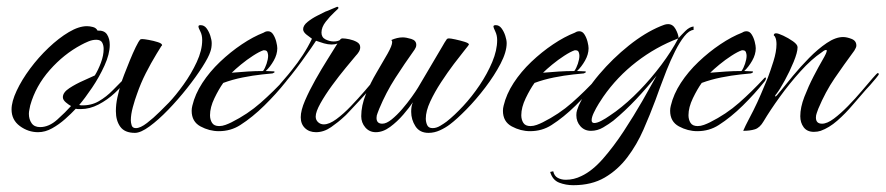

<svg xmlns="http://www.w3.org/2000/svg" viewBox="-20 -385 2606 565"><path d="M92 4Q63 4 38.5 -14Q14 -32 14 -63Q14 -86 29 -118Q44 -150 68.5 -183Q93 -216 123 -244.5Q153 -273 182.5 -290.5Q212 -308 236 -308Q244 -308 253.5 -305.5Q263 -303 267 -295Q287 -296 295 -283.5Q303 -271 303 -253Q303 -226 287.5 -192Q272 -158 251 -127Q230 -96 213 -76L219 -75Q248 -74 270.5 -87Q293 -100 312.5 -120Q332 -140 350 -158L352 -160Q355 -160 355 -155Q355 -153 354 -152Q340 -132 318 -111.5Q296 -91 270 -77.5Q244 -64 218 -64Q214 -64 210.5 -64Q207 -64 203 -65Q190 -51 172 -35Q154 -19 133.5 -7.5Q113 4 92 4ZM98 -11Q124 -11 148.5 -33Q173 -55 189 -73Q183 -76 174 -83.5Q165 -91 165 -99Q165 -113 184 -125.5Q203 -138 226 -148Q249 -158 259 -163Q269 -179 277 -200.5Q285 -222 285 -241Q285 -252 280.5 -260Q276 -268 263 -268Q252 -268 240 -263Q228 -258 219 -253Q168 -226 126.5 -179Q85 -132 69 -75Q68 -69 66.5 -62.5Q65 -56 65 -50Q65 -34 73 -22.5Q81 -11 98 -11Z M377 6Q347 6 334 -12Q321 -30 321 -58Q321 -78 325.5 -98.5Q330 -119 336 -138Q338 -146 345.5 -165.5Q353 -185 362 -207Q371 -229 379.5 -246.5Q388 -264 393 -269Q395 -270 399 -270Q404 -270 418 -267.5Q432 -265 444.5 -261Q457 -257 457 -252Q457 -251 456 -250.5Q455 -250 454 -248L441 -227Q424 -199 409 -169.5Q394 -140 383 -108Q377 -92 371 -70Q365 -48 365 -31Q365 -24 367.5 -16Q370 -8 380 -8Q393 -8 412.5 -23Q432 -38 450.5 -56.5Q469 -75 477 -83Q497 -104 520 -136Q543 -168 559 -202.5Q575 -237 575 -267Q575 -282 569.5 -292.5Q564 -303 564 -307Q564 -311 570 -311Q581 -311 588 -301.5Q595 -292 599 -279.5Q603 -267 603 -258Q603 -244 599 -233Q594 -217 575.5 -188Q557 -159 530.5 -125.5Q504 -92 475 -62Q446 -32 420 -13Q394 6 377 6Z M624 1Q596 1 570 -13Q544 -27 544 -59Q544 -63 544.5 -66.5Q545 -70 546 -74Q554 -108 575.5 -141Q597 -174 627.5 -203Q658 -232 691.5 -254.5Q725 -277 756 -289Q759 -291 762 -292Q765 -293 769 -293Q778 -293 784 -283.5Q790 -274 793 -262Q796 -250 796 -243Q796 -225 785.5 -206.5Q775 -188 762 -176Q768 -176 774 -175.5Q780 -175 786 -175Q788 -175 788 -173Q788 -172 786 -171Q784 -170 782 -169L752 -166Q724 -163 694 -157Q664 -151 637 -141Q624 -123 611 -96Q598 -69 598 -46Q598 -33 604 -23.5Q610 -14 625 -14Q634 -14 643.5 -17.5Q653 -21 661 -25Q709 -49 747 -82.5Q785 -116 821 -155Q823 -157 824 -157Q826 -157 826 -155Q826 -152 824 -148.5Q822 -145 820 -143Q793 -109 758 -74.5Q723 -40 687 -17Q659 1 624 1ZM662 -171Q685 -173 708 -174.5Q731 -176 754 -176Q760 -184 764.5 -197.5Q769 -211 769 -221Q769 -226 767 -231.5Q765 -237 758 -237H755Q743 -233 724.5 -221Q706 -209 689 -195Q672 -181 662 -171Z M910 4Q890 4 877.5 -8Q865 -20 865 -40Q865 -60 877.5 -89Q890 -118 908 -150Q926 -182 944 -210.5Q962 -239 973 -257Q966 -254 956 -254Q945 -254 933 -257.5Q921 -261 910 -265Q907 -260 895.5 -243.5Q884 -227 868.5 -205.5Q853 -184 837 -164Q821 -144 809.5 -130.5Q798 -117 794 -117Q791 -117 791 -120Q791 -122 794 -125Q805 -139 816.5 -152Q828 -165 839 -179Q856 -200 871 -223Q886 -246 898 -271Q892 -275 882 -283Q872 -291 872 -299Q872 -310 885 -320.5Q898 -331 914 -339Q930 -347 938 -351Q942 -352 956.5 -358.5Q971 -365 972 -365Q976 -365 976 -361Q976 -360 963.5 -348.5Q951 -337 938.5 -321Q926 -305 926 -289Q926 -275 938 -269Q950 -263 962 -263Q973 -263 980 -267Q983 -272 988 -272Q996 -272 1008 -269.5Q1020 -267 1030 -261.5Q1040 -256 1040 -246Q1040 -239 1036 -232.5Q1032 -226 1027 -221Q1017 -209 997.5 -185.5Q978 -162 957.5 -134Q937 -106 923 -81Q909 -56 909 -42Q909 -32 916 -25.5Q923 -19 933 -19Q949 -19 970 -34.5Q991 -50 1012.5 -72.5Q1034 -95 1053 -117Q1072 -139 1085 -154.5Q1098 -170 1100 -170Q1104 -170 1104 -166Q1104 -164 1094 -152Q1084 -140 1068.5 -122.5Q1053 -105 1036.5 -87.5Q1020 -70 1008 -57Q996 -44 992 -41Q976 -26 954.5 -11Q933 4 910 4Z M1241 6Q1215 6 1202.5 -13.5Q1190 -33 1190 -56Q1190 -64 1191 -70.5Q1192 -77 1195 -84Q1185 -69 1167 -48Q1149 -27 1128 -11.5Q1107 4 1086 4Q1067 4 1055 -10Q1043 -24 1043 -43Q1043 -74 1056.5 -107.5Q1070 -141 1088.5 -172Q1107 -203 1120.5 -227Q1134 -251 1134 -261Q1134 -266 1131 -267Q1149 -275 1165 -275Q1175 -275 1190 -270.5Q1205 -266 1205 -253Q1205 -249 1203.5 -245.5Q1202 -242 1200 -239Q1170 -197 1143 -155Q1116 -113 1096 -65Q1094 -59 1091 -52Q1088 -45 1088 -38Q1088 -21 1105 -21Q1117 -21 1132.5 -33.5Q1148 -46 1163.5 -64Q1179 -82 1191.5 -99.5Q1204 -117 1210 -127Q1225 -152 1239.5 -177Q1254 -202 1269 -227Q1276 -238 1282 -249Q1288 -260 1295 -270Q1297 -272 1301 -272Q1306 -272 1320 -269Q1334 -266 1347 -262Q1360 -258 1360 -254Q1360 -253 1347 -237Q1334 -221 1315.5 -196.5Q1297 -172 1278 -143Q1259 -114 1246 -86Q1233 -58 1233 -36Q1233 -26 1237 -17Q1241 -8 1253 -8Q1264 -8 1275 -14.5Q1286 -21 1294 -27Q1317 -45 1343 -73Q1369 -101 1391.5 -134.5Q1414 -168 1428.5 -202.5Q1443 -237 1443 -267Q1443 -281 1437.5 -292.5Q1432 -304 1432 -307Q1432 -311 1439 -311Q1449 -311 1456 -301.5Q1463 -292 1467 -279.5Q1471 -267 1471 -258Q1471 -232 1453 -197.5Q1435 -163 1408 -127.5Q1381 -92 1352.5 -63Q1324 -34 1304 -19Q1291 -9 1274.5 -1.5Q1258 6 1241 6Z M1540 1Q1512 1 1486 -13Q1460 -27 1460 -59Q1460 -63 1460.5 -66.5Q1461 -70 1462 -74Q1470 -108 1491.5 -141Q1513 -174 1543.5 -203Q1574 -232 1607.5 -254.5Q1641 -277 1672 -289Q1675 -291 1678 -292Q1681 -293 1685 -293Q1694 -293 1700 -283.5Q1706 -274 1709 -262Q1712 -250 1712 -243Q1712 -225 1701.5 -206.5Q1691 -188 1678 -176Q1684 -176 1690 -175.5Q1696 -175 1702 -175Q1704 -175 1704 -173Q1704 -172 1702 -171Q1700 -170 1698 -169L1668 -166Q1640 -163 1610 -157Q1580 -151 1553 -141Q1540 -123 1527 -96Q1514 -69 1514 -46Q1514 -33 1520 -23.5Q1526 -14 1541 -14Q1550 -14 1559.5 -17.5Q1569 -21 1577 -25Q1625 -49 1663 -82.5Q1701 -116 1737 -155Q1739 -157 1740 -157Q1742 -157 1742 -155Q1742 -152 1740 -148.5Q1738 -145 1736 -143Q1709 -109 1674 -74.5Q1639 -40 1603 -17Q1575 1 1540 1ZM1578 -171Q1601 -173 1624 -174.5Q1647 -176 1670 -176Q1676 -184 1680.5 -197.5Q1685 -211 1685 -221Q1685 -226 1683 -231.5Q1681 -237 1674 -237H1671Q1659 -233 1640.5 -221Q1622 -209 1605 -195Q1588 -181 1578 -171Z M1667 160Q1645 160 1625.5 152.5Q1606 145 1599 121L1608 119Q1611 133 1621.5 138.5Q1632 144 1645 144Q1669 144 1691 133Q1723 118 1754.5 82Q1786 46 1815.5 1Q1845 -44 1870 -87.5Q1895 -131 1912 -162Q1884 -127 1852 -93Q1820 -59 1785 -30Q1772 -20 1755 -10Q1738 0 1719 0Q1700 0 1688 -13.5Q1676 -27 1676 -46Q1676 -54 1678 -60.5Q1680 -67 1683 -74Q1704 -120 1743.5 -166.5Q1783 -213 1830.5 -251Q1878 -289 1924 -308Q1929 -310 1934.5 -312Q1940 -314 1946 -314Q1960 -314 1968 -299.5Q1976 -285 1977 -273Q1984 -281 1996.5 -293.5Q2009 -306 2021 -307V-297Q2008 -296 1994 -278.5Q1980 -261 1966.5 -234Q1953 -207 1941.5 -178Q1930 -149 1921.5 -125.5Q1913 -102 1909 -91Q1893 -48 1873.5 -3.5Q1854 41 1826 78Q1798 115 1759.5 137.5Q1721 160 1667 160ZM1729 -23Q1737 -23 1749.5 -29.5Q1762 -36 1774 -44.5Q1786 -53 1792 -57Q1827 -83 1861.5 -118.5Q1896 -154 1926 -194Q1956 -234 1976 -272Q1910 -247 1853 -203Q1796 -159 1755 -100Q1750 -93 1742 -80Q1734 -67 1727.5 -53.5Q1721 -40 1721 -31Q1721 -23 1729 -23Z M2032 1Q2004 1 1978 -13Q1952 -27 1952 -59Q1952 -63 1952.5 -66.5Q1953 -70 1954 -74Q1962 -108 1983.5 -141Q2005 -174 2035.5 -203Q2066 -232 2099.5 -254.5Q2133 -277 2164 -289Q2167 -291 2170 -292Q2173 -293 2177 -293Q2186 -293 2192 -283.5Q2198 -274 2201 -262Q2204 -250 2204 -243Q2204 -225 2193.5 -206.5Q2183 -188 2170 -176Q2176 -176 2182 -175.5Q2188 -175 2194 -175Q2196 -175 2196 -173Q2196 -172 2194 -171Q2192 -170 2190 -169L2160 -166Q2132 -163 2102 -157Q2072 -151 2045 -141Q2032 -123 2019 -96Q2006 -69 2006 -46Q2006 -33 2012 -23.5Q2018 -14 2033 -14Q2042 -14 2051.5 -17.5Q2061 -21 2069 -25Q2117 -49 2155 -82.5Q2193 -116 2229 -155Q2231 -157 2232 -157Q2234 -157 2234 -155Q2234 -152 2232 -148.5Q2230 -145 2228 -143Q2201 -109 2166 -74.5Q2131 -40 2095 -17Q2067 1 2032 1ZM2070 -171Q2093 -173 2116 -174.5Q2139 -176 2162 -176Q2168 -184 2172.5 -197.5Q2177 -211 2177 -221Q2177 -226 2175 -231.5Q2173 -237 2166 -237H2163Q2151 -233 2132.5 -221Q2114 -209 2097 -195Q2080 -181 2070 -171Z M2375 3Q2355 3 2345 -10.5Q2335 -24 2335 -43Q2335 -69 2347 -100Q2359 -131 2374 -160Q2389 -189 2401 -209.5Q2413 -230 2413 -236Q2413 -238 2411 -238Q2408 -238 2404 -235.5Q2400 -233 2398 -231Q2368 -211 2335.5 -175Q2303 -139 2274.5 -99.5Q2246 -60 2227 -28Q2216 -9 2201.5 -4.5Q2187 0 2167 0Q2174 -16 2182 -31Q2190 -46 2197 -60Q2209 -84 2219 -107.5Q2229 -131 2239 -155Q2247 -176 2256 -204.5Q2265 -233 2265 -255Q2265 -261 2264 -267Q2263 -273 2260 -278Q2257 -281 2257 -281Q2257 -287 2264 -287Q2270 -287 2285 -280Q2300 -273 2313.5 -263.5Q2327 -254 2327 -246Q2327 -231 2315.5 -203Q2304 -175 2289.5 -148.5Q2275 -122 2265 -109Q2264 -108 2262.5 -106Q2261 -104 2261 -102L2262 -101Q2264 -101 2278 -118.5Q2292 -136 2313.5 -162Q2335 -188 2361 -214.5Q2387 -241 2413 -258.5Q2439 -276 2461 -276Q2472 -276 2486 -270.5Q2500 -265 2500 -251Q2500 -247 2498 -243.5Q2496 -240 2494 -236Q2463 -194 2436 -154.5Q2409 -115 2388 -65Q2386 -59 2383.5 -52.5Q2381 -46 2381 -39Q2381 -21 2399 -21Q2414 -21 2434 -36Q2454 -51 2475.5 -73Q2497 -95 2516 -117.5Q2535 -140 2548 -155Q2561 -170 2563 -170Q2566 -170 2566 -166Q2566 -165 2557.5 -154.5Q2549 -144 2540 -134Q2531 -124 2528 -121Q2511 -102 2489.5 -76.5Q2468 -51 2444 -30Q2420 -9 2395 0Q2386 3 2375 3Z"/></svg>

Font: Caramel
Style: Regular
Weight: 400
Designer: Robert E. Leuschke
Foundry: Robert E. Leuschke
Version: Version 1.010